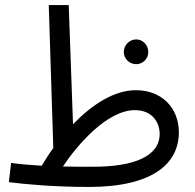

<svg xmlns="http://www.w3.org/2000/svg" viewBox="-20 -727 770 760"><path d="M332 13C588 13 688 -82 688 -203C688 -301 619 -370 518 -370C431 -370 343 -312 269 -235L252 -707H173L191 -141C174 -118 159 -94 145 -71C99 -74 60 -77 24 -82L15 -6C75 2 195 13 332 13ZM519 -473C546 -473 567 -495 567 -521C567 -548 546 -571 519 -571C492 -571 470 -548 470 -521C470 -495 492 -473 519 -473ZM514 -291C584 -291 612 -241 612 -197C612 -109 512 -67 349 -67C304 -67 265 -67 229 -68C283 -149 402 -291 514 -291Z"/></svg>

Font: Noto Sans Arabic SemCond
Style: Regular
Weight: 400
Width: 4
Designer: Monotype Design Team, Nadine Chahine, Nizar Qandah and Khaled Hosny
Foundry: Monotype Imaging Inc.
Version: Version 2.012